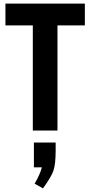

<svg xmlns="http://www.w3.org/2000/svg" viewBox="-20 -720 498 1059"><path d="M161 -580H10V-700H448V-580H297V0H161ZM167 203V66H287V109Q287 185 275 220.5Q263 256 217 319L171 293Q200 244 211 203Z"/></svg>

Font: Jockey One
Style: Regular
Weight: 400
Designer: TypeTogether
Foundry: TypeTogether
Version: Version 1.002